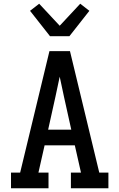

<svg xmlns="http://www.w3.org/2000/svg" viewBox="-20 -1009 640 1029"><path d="M39 0V-84H88L245 -735H355L512 -84H561V0H360V-84H414L381 -230H219L186 -84H240V0ZM362 -314 323 -490Q317 -517 311.5 -544Q306 -571 300 -598Q294 -571 288.5 -544Q283 -517 277 -490L238 -314ZM248 -815 141 -951 190 -989 300 -871 410 -989 459 -951 352 -815Z"/></svg>

Font: Iosevka Etoile Medium
Style: Regular
Weight: 500
Designer: Belleve Invis
Foundry: Belleve Invis
Version: Version 22.1.2; ttfautohint (v1.8.4)